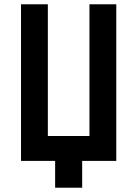

<svg xmlns="http://www.w3.org/2000/svg" viewBox="-20 -750 640 895"><path d="M237 125H363V0H522V-730H397V-116H203V-730H78V0H237Z"/></svg>

Font: JetBrains Mono
Style: Bold
Weight: 558
Monospace: yes
Designer: Philipp Nurullin, Konstantin Bulenkov
Foundry: JetBrains
Version: Version 2.305